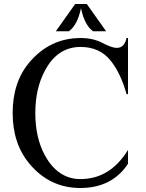

<svg xmlns="http://www.w3.org/2000/svg" viewBox="-20 -939 739 969"><path d="M385.3 9.8Q231 9.8 128.9 -112.3Q43.9 -213.9 43.9 -368.7Q43.9 -524.9 128.9 -625Q232.9 -747.1 386.7 -747.1Q450.2 -747.1 497.3 -722.2Q544.4 -697.3 569.3 -697.3Q607.9 -697.3 618.7 -747.1H626V-463.9H618.7Q589.4 -569.3 538.6 -632.8Q482.9 -702.1 386.7 -702.1Q269.5 -702.1 206.1 -581.5Q158.2 -491.2 158.2 -369.1Q158.2 -244.1 206.1 -155.8Q272 -35.2 386.2 -35.2Q535.2 -35.2 626 -182.1V-112.3Q544.9 9.8 385.3 9.8ZM359.4 -918.9H418L515.6 -781.2H449.7Q406.7 -812 388.7 -897.5Q370.6 -812 327.6 -781.2H261.7Z"/></svg>

Font: Modern Antiqua
Style: Book
Weight: 400
Designer: Wojciech Kalinowski "wmk69" (wmk69@o2.pl)
Foundry: Wojciech Kalinowski "wmk69" (wmk69@o2.pl)
Version: Version 3.1.0; 2021-05-28